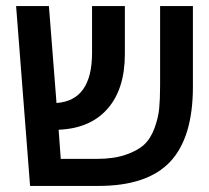

<svg xmlns="http://www.w3.org/2000/svg" viewBox="-20 -612 689 632"><path d="M615 -327Q615 -159 540 -79.5Q465 0 304 0H79L33 -592H141L166 -273Q283 -281 283 -438V-592H391V-434Q391 -319 334 -254Q277 -189 173 -185L180 -89H298Q354 -89 393.5 -102.5Q433 -116 454.5 -136Q476 -156 488.5 -190Q501 -224 504 -255Q507 -286 507 -331V-592H615Z"/></svg>

Font: LT Superior Semi-bold
Style: Regular
Weight: 600
Designer: Daniel Lyons
Foundry: LyonsType
Version: Version 1.0